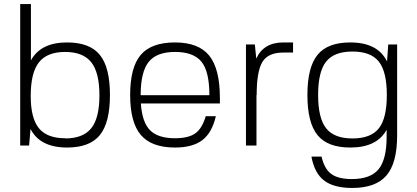

<svg xmlns="http://www.w3.org/2000/svg" viewBox="-20 -720 2065 950"><path d="M312 10Q178 10 131 -82L124 0H80V-700H133V-421Q181 -510 312 -510Q424 -510 474 -448.5Q524 -387 524 -250Q524 -113 474 -51.5Q424 10 312 10ZM302 -36V-35Q391 -35 431.5 -85.5Q472 -136 472 -248Q472 -361 431.5 -412Q391 -463 302 -463Q213 -463 172.5 -411.5Q132 -360 132 -245Q132 -135 172.5 -85.5Q213 -36 302 -36Z M677 -208Q683 -116 722 -76Q761 -36 846 -36Q912 -36 946 -60Q980 -84 998 -145H1048Q1029 -63 981 -26.5Q933 10 846 10Q730 10 677 -52Q624 -114 624 -250Q624 -387 676.5 -448.5Q729 -510 846 -510Q963 -510 1015.5 -444.5Q1068 -379 1068 -235V-208ZM1016 -249Q1016 -367 976.5 -415Q937 -463 846 -463Q755 -463 715.5 -413.5Q676 -364 676 -249Z M1250 -250H1249V0H1197V-500H1241L1248 -430Q1284 -510 1382 -510H1430V-460H1382Q1306 -460 1278 -413Q1250 -366 1250 -250Z M1893 -78Q1845 10 1713 10Q1601 10 1551 -51.5Q1501 -113 1501 -250Q1501 -387 1551 -448.5Q1601 -510 1713 -510Q1849 -510 1895 -416L1901 -500H1945V-50Q1945 87 1892 148.5Q1839 210 1723 210Q1632 210 1584 173.5Q1536 137 1521 55H1571Q1585 116 1619.5 141Q1654 166 1721 166Q1813 166 1853 117.5Q1893 69 1893 -43ZM1554 -250Q1554 -136 1593.5 -85.5Q1633 -35 1724 -35Q1815 -35 1854.5 -85Q1894 -135 1894 -250Q1894 -365 1854.5 -415Q1815 -465 1724 -465Q1633 -465 1593.5 -415Q1554 -365 1554 -250Z"/></svg>

Font: Fivo Sans Light
Style: Regular
Weight: 300
Designer: Alexander Slobzheninov
Foundry: Alexander Slobzheninov
Version: 1.0